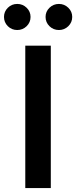

<svg xmlns="http://www.w3.org/2000/svg" viewBox="-56 -961 389 981"><path d="M203.6 -727.5V0H73.2V-727.5ZM32.2 -807.6Q3.9 -807.6 -15.9 -827.1Q-35.6 -846.7 -35.6 -874.5Q-35.6 -901.9 -15.9 -921.4Q3.9 -940.9 32.2 -940.9Q60.1 -940.9 80.1 -921.4Q100.1 -901.9 100.1 -874.5Q100.1 -846.7 80.1 -827.1Q60.1 -807.6 32.2 -807.6ZM245.1 -807.6Q216.8 -807.6 196.8 -827.1Q176.8 -846.7 176.8 -874.5Q176.8 -901.9 196.8 -921.4Q216.8 -940.9 245.1 -940.9Q272.9 -940.9 293 -921.4Q313 -901.9 313 -874.5Q313 -846.7 293 -827.1Q272.9 -807.6 245.1 -807.6Z"/></svg>

Font: Inter SemiBold
Style: Regular
Weight: 600
Designer: Rasmus Andersson
Foundry: rsms
Version: Version 4.001;git-9221beed3